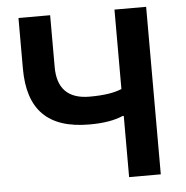

<svg xmlns="http://www.w3.org/2000/svg" viewBox="-51 -747 771 797"><g transform="rotate(-5 334.5 -349.0)"><path d="M455 -255H450C415 -240 371 -232 310 -232C137 -232 55 -316 55 -487V-698H187V-482C187 -392 232 -347 321 -347C382 -347 424 -354 455 -367V-698H587V0H455Z"/></g></svg>

Font: Plexus Sans SemiBold
Style: Regular
Weight: 600
Version: Version 2.001;PS 002.001;hotconv 1.0.70;makeotf.lib2.5.58329